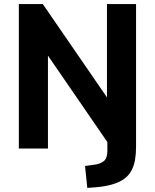

<svg xmlns="http://www.w3.org/2000/svg" viewBox="-20 -725 757 937"><path d="M406 192 395 85 439 79Q470 75 487 61Q504 47 504 12V-77L525 -1L191 -487H214V0H72V-705H189L526 -215H502V-705H644V-9Q644 26 639 55Q634 84 621.5 107.5Q609 131 586.5 147.5Q564 164 529.5 174.5Q495 185 446 189Z"/></svg>

Font: Nunito Sans 10pt SemiCondensed ExtraBold
Style: Regular
Weight: 800
Width: 4
Designer: Vernon Adams
Foundry: Vernon Adams
Version: Version 3.101;gftools[0.9.27]